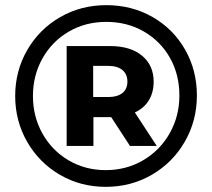

<svg xmlns="http://www.w3.org/2000/svg" viewBox="-20 -723 825 746"><path d="M745 -352Q745 -254 698 -172.5Q651 -91 570 -44Q489 3 391 3Q293 3 212.5 -44Q132 -91 85.5 -172Q39 -253 39 -350Q39 -447 85.5 -528Q132 -609 213 -656Q294 -703 393 -703Q492 -703 572.5 -657Q653 -611 699 -530.5Q745 -450 745 -352ZM677 -352Q677 -433 640.5 -498Q604 -563 539 -600.5Q474 -638 393 -638Q312 -638 247 -600Q182 -562 145 -496Q108 -430 108 -350Q108 -270 145 -204Q182 -138 246.5 -100Q311 -62 391 -62Q471 -62 536.5 -100.5Q602 -139 639.5 -205.5Q677 -272 677 -352ZM504 -286 589 -156H485L412 -268H408H343V-156H239V-544H408Q487 -544 532 -506.5Q577 -469 577 -406Q577 -364 558.5 -333.5Q540 -303 504 -286ZM401 -346Q436 -346 455.5 -361.5Q475 -377 475 -406Q475 -435 455.5 -451Q436 -467 401 -467H342V-346Z"/></svg>

Font: Montserrat GRBold
Style: Regular
Weight: 700
Designer: Julieta Ulanovsky
Foundry: Julieta Ulanovsky
Version: Version 1.00 May 29, 2023, initial release